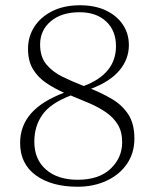

<svg xmlns="http://www.w3.org/2000/svg" viewBox="-20 -700 590 730"><path d="M284.5 -680Q341 -680 382.8 -660.2Q424.5 -640.5 447.2 -606.2Q470 -572 470 -528.5Q470 -475 433.8 -432Q397.5 -389 326 -362.5Q368.5 -345.5 406.2 -323.2Q444 -301 467.5 -265.5Q491 -230 491 -173.5Q491 -117.5 462.2 -76.2Q433.5 -35 384.5 -12.5Q335.5 10 275.5 10Q176 10 116.2 -33.5Q56.5 -77 56.5 -156.5Q56.5 -220.5 97.2 -267.8Q138 -315 223.5 -347.5Q187 -363.5 155.8 -384.5Q124.5 -405.5 105.5 -436.8Q86.5 -468 86.5 -514.5Q86.5 -561 110.8 -598.5Q135 -636 179.5 -658Q224 -680 284.5 -680ZM132.5 -531Q132.5 -484 156.2 -455.2Q180 -426.5 218 -408Q256 -389.5 298.5 -373Q421 -419 421 -524.5Q421 -583.5 383.5 -618.5Q346 -653.5 282.5 -653.5Q214 -653.5 173.2 -619.2Q132.5 -585 132.5 -531ZM110.5 -161.5Q110.5 -94 155 -55.2Q199.5 -16.5 275.5 -16.5Q356 -16.5 400.2 -58.2Q444.5 -100 444.5 -159Q444.5 -199.5 427.5 -227Q410.5 -254.5 382 -273.8Q353.5 -293 319 -307.8Q284.5 -322.5 249 -337Q173 -308 141.8 -264.5Q110.5 -221 110.5 -161.5Z"/></svg>

Font: Newsreader Text Light
Style: Regular
Weight: 300
Designer: Hugues Gentile
Foundry: Production Type
Version: Version 1.001